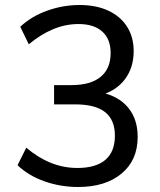

<svg xmlns="http://www.w3.org/2000/svg" viewBox="-20 -740 640 767"><path d="M292 7Q222 7 158 -15.5Q94 -38 50 -80L85 -150Q132 -110 183 -89.5Q234 -69 289 -69Q363 -69 401 -101.5Q439 -134 439 -198Q439 -261 400 -292Q361 -323 281 -323H196V-400H265Q342 -400 382 -433Q422 -466 422 -528Q422 -584 388.5 -614Q355 -644 294 -644Q242 -644 192.5 -623.5Q143 -603 95 -563L61 -633Q104 -674 167.5 -697Q231 -720 298 -720Q364 -720 412.5 -697.5Q461 -675 487.5 -633.5Q514 -592 514 -536Q514 -470 479.5 -424Q445 -378 385 -361L383 -371Q454 -356 492 -310Q530 -264 530 -193Q530 -100 465.5 -46.5Q401 7 292 7Z"/></svg>

Font: Muli Medium
Style: Regular
Weight: 500
Designer: Vernon Adams
Foundry: Vernon Adams
Version: Version 2.100; ttfautohint (v1.8.1.43-b0c9)